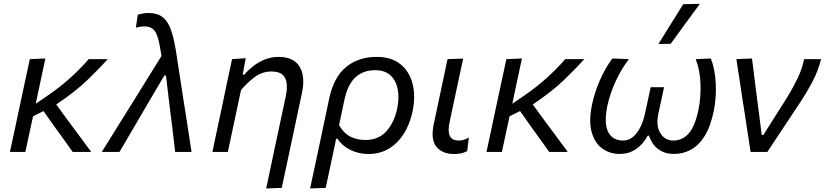

<svg xmlns="http://www.w3.org/2000/svg" viewBox="-20 -812 4408 1026"><path d="M33 0Q45 -54.5 56 -106Q67 -157.5 80 -219.5L90.5 -268.5Q104.5 -334 116 -387.2Q127.5 -440.5 139.5 -496L222.5 -499.5Q207.5 -429 194.2 -367.2Q181 -305.5 171 -257.5L223.5 -293.5Q301.5 -346 358.8 -398.8Q416 -451.5 454 -496H556Q510 -445 447.2 -384.5Q384.5 -324 280.5 -253.5L346.5 -163.5Q374 -126.5 405.5 -84Q437 -41.5 467.5 0H368.5Q344.5 -33.5 321.8 -65.5Q299 -97.5 274 -131.5L212.5 -218.5L156.5 -190.5Q145.5 -140 135.8 -94.5Q126 -49 115.5 0Z M524 0Q566 -67.5 611.2 -140.2Q656.5 -213 699 -281Q733 -336 770.5 -396.2Q808 -456.5 843 -513Q834 -573.5 824.2 -608Q814.5 -642.5 797.5 -656.8Q780.5 -671 750 -671Q744.5 -671 731.5 -669.5Q718.5 -668 706 -664L716.5 -734Q730 -737.5 744.2 -740Q758.5 -742.5 774 -742.5Q819.5 -742.5 847.8 -721.5Q876 -700.5 892.5 -655.2Q909 -610 920.5 -537.5L960 -280.5Q970.5 -216 977.8 -168.5Q985 -121 991 -81.5Q997 -42 1003.5 0H916Q909 -61.5 901.5 -124.2Q894 -187 886 -247L867 -408H858L762.5 -246Q725.5 -182.5 689.5 -121Q653.5 -59.5 618.5 0Z M1402.5 195Q1413 144 1426.5 81.2Q1440 18.5 1454.5 -51Q1467.5 -112 1480.8 -174.2Q1494 -236.5 1507 -297Q1520.5 -360 1503.5 -395Q1486.5 -430 1430.5 -430Q1381.5 -430 1342.5 -401.2Q1303.5 -372.5 1268 -331L1243.5 -216Q1231 -156.5 1220 -105.8Q1209 -55 1197.5 0H1115Q1126.5 -55.5 1137.5 -106.8Q1148.5 -158 1161.5 -219L1172 -269Q1182 -317 1194.2 -375.2Q1206.5 -433.5 1220 -496L1293 -501L1277 -413H1285.5Q1303 -434.5 1330.5 -456.5Q1358 -478.5 1393.2 -493.2Q1428.5 -508 1468.5 -508Q1549 -508 1580.8 -456Q1612.5 -404 1593.5 -314.5Q1582.5 -263 1573.2 -219.5Q1564 -176 1556.5 -141L1539 -58.5Q1525 6.5 1512 68Q1499 129.5 1485.5 192Z M1637 195Q1649 140 1660.2 87.2Q1671.5 34.5 1684.5 -26.5L1738.5 -282.5Q1763 -399.5 1829.2 -453.8Q1895.5 -508 1992.5 -508Q2073 -508 2121.2 -468Q2169.5 -428 2185.2 -362.2Q2201 -296.5 2185 -218.5Q2163 -113.5 2101 -51.2Q2039 11 1949 11Q1898 11 1853.2 -10.5Q1808.5 -32 1783.5 -70.5H1776L1766.5 -23Q1754 35 1743.2 86Q1732.5 137 1720.5 192ZM1931 -64Q2004 -64 2045.8 -111.8Q2087.5 -159.5 2102.5 -232Q2114 -287.5 2105.5 -334Q2097 -380.5 2067.2 -408.8Q2037.5 -437 1984.5 -437Q1921.5 -437 1879.5 -399Q1837.5 -361 1820 -276.5L1792 -144Q1814 -102.5 1849.8 -83.2Q1885.5 -64 1931 -64Z M2405 11Q2345 11 2312.5 -27.2Q2280 -65.5 2298.5 -152Q2306.5 -189.5 2312.2 -216.2Q2318 -243 2324 -272.5Q2338 -337.5 2349 -389.5Q2360 -441.5 2371.5 -496L2455 -499Q2435.5 -409 2419.5 -333Q2403.5 -257 2392 -204.5L2382.5 -159.5Q2372 -111.5 2383.5 -86.2Q2395 -61 2433 -61Q2457 -61 2485.5 -77L2476.5 -4.5Q2464 2.5 2446 6.8Q2428 11 2405 11Z M2579.5 0Q2591.5 -54.5 2602.5 -106Q2613.5 -157.5 2626.5 -219.5L2637 -268.5Q2651 -334 2662.5 -387.2Q2674 -440.5 2686 -496L2769 -499.5Q2754 -429 2740.8 -367.2Q2727.5 -305.5 2717.5 -257.5L2770 -293.5Q2848 -346 2905.2 -398.8Q2962.5 -451.5 3000.5 -496H3102.5Q3056.5 -445 2993.8 -384.5Q2931 -324 2827 -253.5L2893 -163.5Q2920.5 -126.5 2952 -84Q2983.5 -41.5 3014 0H2915Q2891 -33.5 2868.2 -65.5Q2845.5 -97.5 2820.5 -131.5L2759 -218.5L2703 -190.5Q2692 -140 2682.2 -94.5Q2672.5 -49 2662 0Z M3290.5 10.5Q3238.5 10.5 3198.2 -18.5Q3158 -47.5 3141.5 -107Q3125 -166.5 3144.5 -257Q3158.5 -321 3185.8 -383.5Q3213 -446 3252 -499.5L3340.5 -496Q3299.5 -442 3269.5 -376.8Q3239.5 -311.5 3225.5 -246Q3206.5 -152.5 3230 -106.8Q3253.5 -61 3309.5 -61Q3352 -61 3382.8 -101.8Q3413.5 -142.5 3427.5 -208.5Q3435.5 -245.5 3442.8 -279.8Q3450 -314 3457 -346H3528.5Q3521.5 -313 3513.8 -277.2Q3506 -241.5 3498 -203.5Q3484.5 -140.5 3508.5 -100.8Q3532.5 -61 3578.5 -61Q3626 -61 3659.8 -98.5Q3693.5 -136 3712 -223.5Q3726 -290 3723.2 -364.8Q3720.5 -439.5 3697.5 -496L3778.5 -499.5Q3801.5 -441 3805 -363.5Q3808.5 -286 3793.5 -215.5Q3775.5 -131 3743.2 -81.5Q3711 -32 3669.8 -10.8Q3628.5 10.5 3583 10.5Q3542 10.5 3514.2 -4.5Q3486.5 -19.5 3470.8 -42Q3455 -64.5 3448.5 -87H3441Q3429.5 -64.5 3409.5 -42Q3389.5 -19.5 3360.2 -4.5Q3331 10.5 3290.5 10.5ZM3498.5 -577Q3532 -631 3565 -684Q3598 -737 3631 -789.5L3720 -791.5Q3680 -737.5 3641.2 -684.2Q3602.5 -631 3564 -578Z M3991 0Q3984 -46 3976.5 -94.5Q3969 -143 3962.5 -187L3948.5 -276Q3940.5 -330.5 3932 -386Q3923.5 -441.5 3915 -496L3998.5 -499.5Q4007 -431 4017.8 -345.5Q4028.5 -260 4039 -181.5L4050.5 -90.5H4059L4186 -291Q4220 -347 4243 -395.2Q4266 -443.5 4277 -496H4367.5Q4353 -436 4322.5 -377.8Q4292 -319.5 4255 -263.5Q4211 -197 4167.2 -131Q4123.5 -65 4080.5 0Z"/></svg>

Font: Commissioner
Style: Italic
Weight: 400
Italic angle: -12°
Designer: Kostas Bartsokas
Foundry: Kostas Bartsokas
Version: Version 1.000; ttfautohint (v1.8.3)